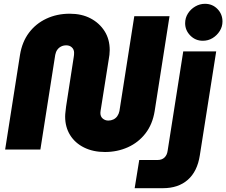

<svg xmlns="http://www.w3.org/2000/svg" viewBox="-20 -785 1188 1008"><path d="M531 13Q469 13 421.5 -10.5Q374 -34 348 -76Q322 -118 322 -173Q322 -185 324 -200Q326 -215 327 -226L367 -485Q368 -490 368.5 -496Q369 -502 369 -508Q369 -525 357.5 -536Q346 -547 328 -547Q313 -547 301 -541Q289 -535 281 -524Q273 -513 270 -497L192 0H7L85 -497Q96 -565 132 -613Q168 -661 223.5 -687Q279 -713 346 -713Q409 -713 455.5 -688.5Q502 -664 529 -621.5Q556 -579 556 -522Q556 -510 554.5 -497Q553 -484 551 -474L510 -215Q509 -209 508 -203Q507 -197 507 -192Q507 -173 519.5 -162.5Q532 -152 549 -152Q563 -152 575.5 -158Q588 -164 596 -175.5Q604 -187 607 -202L685 -700H870L792 -202Q781 -133 744 -85Q707 -37 651.5 -12Q596 13 531 13ZM687 203 711 55H807Q830 55 843.5 42Q857 29 860 7L942 -515H1115L1029 31Q1016 115 966 159Q916 203 835 203ZM1045 -571Q1006 -571 979 -598.5Q952 -626 952 -663Q952 -691 966.5 -714Q981 -737 1005 -751Q1029 -765 1056 -765Q1095 -765 1121.5 -738Q1148 -711 1148 -672Q1148 -645 1133.5 -622Q1119 -599 1096 -585Q1073 -571 1045 -571Z"/></svg>

Font: MuseoModerno ExtraBold
Style: Italic
Weight: 800
Italic angle: -9°
Designer: Pablo Cosgaya, Héctor Gatti, Marcela Romero, and the Authors of The MuseoModerno Project.
Foundry: Omnibus-Type Team
Version: Version 1.003